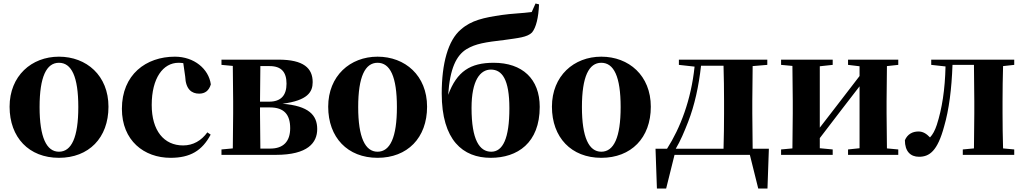

<svg xmlns="http://www.w3.org/2000/svg" viewBox="-20 -888 5873 1101"><path d="M318 17C489 17 602 -97 602 -276C602 -455 476 -563 318 -563C161 -563 35 -453 35 -276C35 -100 146 17 318 17ZM318 -18C247 -18 207 -100 207 -274C207 -449 247 -528 318 -528C390 -528 429 -449 429 -274C429 -100 390 -18 318 -18Z M958 17C1071 17 1139 -24 1188 -116L1169 -129C1135 -82 1088 -54 1030 -54C920 -54 850 -139 850 -286C850 -440 915 -528 1004 -528C1013 -528 1022 -527 1031 -526L1042 -449C1045 -375 1080 -351 1122 -351C1156 -351 1178 -368 1189 -404C1177 -493 1093 -563 983 -563C817 -563 679 -460 679 -264C679 -82 806 17 958 17Z M1313 0H1562C1746 0 1799 -70 1799 -148C1799 -228 1750 -281 1600 -293C1744 -312 1773 -360 1773 -417C1773 -497 1721 -546 1577 -546H1250V-516L1315 -510C1316 -451 1317 -364 1317 -308V-238C1317 -182 1316 -95 1315 -37L1250 -31V0ZM1473 -509H1526C1594 -509 1623 -474 1623 -408C1623 -341 1591 -305 1523 -305H1471ZM1471 -272H1528C1609 -272 1644 -231 1644 -153C1644 -77 1605 -36 1530 -36H1473L1471 -238Z M2145 17C2316 17 2429 -97 2429 -276C2429 -455 2303 -563 2145 -563C1988 -563 1862 -453 1862 -276C1862 -100 1973 17 2145 17ZM2145 -18C2074 -18 2034 -100 2034 -274C2034 -449 2074 -528 2145 -528C2217 -528 2256 -449 2256 -274C2256 -100 2217 -18 2145 -18Z M2797 -18C2730 -18 2684 -85 2684 -269C2684 -428 2734 -489 2795 -489C2859 -489 2901 -433 2901 -267C2901 -93 2863 -18 2797 -18ZM2794 17C2947 17 3075 -68 3075 -275C3075 -436 2975 -528 2811 -528C2677 -528 2600 -479 2550 -344C2560 -496 2597 -570 2655 -606C2708 -638 2764 -646 2874 -659C2950 -670 3004 -674 3031 -702C3054 -730 3068 -787 3071 -863L3051 -868L3029 -819C2978 -812 2910 -810 2857 -802C2755 -787 2683 -772 2623 -719C2549 -657 2513 -523 2513 -352C2513 -84 2634 17 2794 17Z M3428 17C3599 17 3712 -97 3712 -276C3712 -455 3586 -563 3428 -563C3271 -563 3145 -453 3145 -276C3145 -100 3256 17 3428 17ZM3428 -18C3357 -18 3317 -100 3317 -274C3317 -449 3357 -528 3428 -528C3500 -528 3539 -449 3539 -274C3539 -100 3500 -18 3428 -18Z M3873 -516 3963 -506C3943 -314 3881 -154 3805 -35H3739L3747 193H3800L3848 0H4128H4280L4328 193H4381L4389 -35H4296L4294 -238V-308L4296 -509L4380 -516V-546H3873ZM4129 -35H3855C3882 -80 3904 -133 3926 -189C3963 -284 3987 -394 4000 -511H4129C4131 -453 4132 -365 4132 -308V-238C4132 -181 4131 -93 4129 -35Z M4843 -516 4909 -508V-452L4776 -279L4681 -156V-508L4755 -516V-546H4459V-516L4524 -510C4525 -451 4526 -364 4526 -308V-238C4526 -182 4525 -95 4524 -37L4459 -31V0H4755V-31L4681 -38V-96L4808 -262L4909 -393V-38L4843 -31V0H5131V-31L5066 -37L5064 -238V-308L5066 -509L5131 -516V-546H4843Z M5564 0H5796V-31L5732 -37C5730 -95 5729 -182 5729 -238V-308C5729 -364 5730 -451 5732 -509L5796 -516V-546H5320V-516L5402 -507C5399 -374 5382 -265 5352 -172C5341 -139 5329 -117 5313 -100C5292 -122 5272 -134 5247 -134C5213 -134 5184 -119 5169 -84C5169 -20 5201 11 5250 11C5310 11 5356 -22 5394 -163C5422 -259 5437 -377 5442 -516H5565C5566 -458 5567 -367 5567 -308V-238L5565 -37L5501 -31V0Z"/></svg>

Font: Source Han Serif KR Heavy
Style: Regular
Weight: 900
Designer: Ryoko NISHIZUKA 西塚涼子 (kana & ideographs); Frank Grießhammer (Latin, Greek & Cyrillic); Wenlong ZHANG 张文龙 (bopomofo); San
Foundry: Adobe
Version: Version 2.001;hotconv 1.1.0;makeotfexe 2.6.0